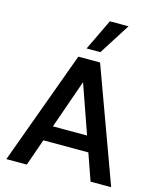

<svg xmlns="http://www.w3.org/2000/svg" viewBox="-136 -1047 946 1143"><g transform="rotate(15 337.0 -476.0)"><path d="M14 0 270 -700H404L660 0H533L311 -633H362L140 0ZM132 -165 165 -260H509L542 -165ZM305 -760 397 -952H512L390 -760Z"/></g></svg>

Font: Host Grotesk Light SemiBold
Style: Regular
Weight: 600
Version: Version 1.003